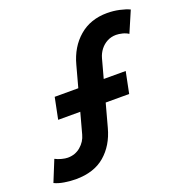

<svg xmlns="http://www.w3.org/2000/svg" viewBox="-184 -848 933 974"><g transform="rotate(-20 283.0 -361.0)"><path d="M62 7.8Q33.7 7.8 1.5 2.7Q-30.8 -2.4 -52.2 -13.2L-5.9 -127Q9.3 -118.7 28.6 -113.8Q47.9 -108.9 61 -108.9Q101.6 -108.9 130.6 -133.8Q159.7 -158.7 168.9 -193.8L262.2 -537.1Q285.6 -625.5 346.7 -678Q407.7 -730.5 498 -730.5Q531.7 -730.5 564.2 -723.4Q596.7 -716.3 617.7 -706.1L568.8 -592.3Q555.2 -601.6 536.4 -606.2Q517.6 -610.8 502.9 -610.8Q476.6 -610.8 454.8 -599.4Q433.1 -587.9 418 -568.4Q402.8 -548.8 396 -524.4L302.7 -181.2Q279.3 -94.2 219.7 -43.2Q160.2 7.8 62 7.8ZM80.1 -306.2 103.5 -421.9H486.8L463.4 -306.2Z"/></g></svg>

Font: Reddit Sans
Style: Bold Italic
Weight: 700
Italic angle: -11.25°
Designer: Stephen Hutchings
Version: Version 1.013